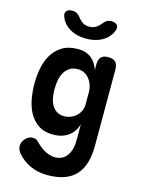

<svg xmlns="http://www.w3.org/2000/svg" viewBox="-150 -869 899 1215"><g transform="rotate(15 300.0 -262.0)"><path d="M406 -105.3Q399.1 -80.2 385.6 -60Q372.2 -39.9 352.6 -25.7Q333.1 -11.5 308 -3.7Q282.9 4 253.4 4Q193.4 4 155.2 -22Q117 -48.1 94.9 -88.8Q72.9 -129.6 64.2 -179.5Q55.5 -229.4 55.5 -276.1Q55.5 -325.2 64.5 -375.2Q73.6 -425.3 97.3 -466.6Q121.1 -508 162.5 -534Q203.9 -560 269 -560Q319.1 -560 353.4 -533.1Q387.8 -506.1 402.5 -458.1V-494Q402.5 -527.5 417 -543.7Q431.5 -560 465 -560Q498.5 -560 513 -543.7Q527.5 -527.5 527.5 -494V0Q527.5 64.4 513.7 113.1Q499.8 161.7 470 194.7Q440.1 227.7 393.8 244.4Q347.5 261 283.6 261Q252.1 261 224.1 255.2Q196.1 249.4 171.3 238.3Q146.6 227.1 125.2 210.9Q103.9 194.7 85.7 173.5Q77 163.1 72.2 151.3Q67.5 139.5 67.5 127Q67.5 114.8 72.6 102.4Q77.7 89.9 86.8 79.6Q96 69.4 108.1 62.8Q120.3 56.3 134.8 56.3Q145.1 56.3 154.5 59.7Q163.9 63.2 171.6 71.5Q183.3 83.8 197.6 95.9Q212 108.1 228.1 117.6Q244.3 127.1 262.9 133.3Q281.6 139.5 301.9 139.5Q323.4 139.5 342.5 131.3Q361.6 123.1 375.6 105.6Q389.6 88.1 397.8 62Q406 36 406 0ZM289.7 -126.5Q313.9 -126.5 334.4 -135.2Q354.8 -143.9 369.9 -158.4Q385.1 -172.8 393.8 -192Q402.5 -211.1 402.5 -232.3V-315.3Q402.5 -337.9 395.2 -359.6Q388 -381.3 374.8 -398.5Q361.6 -415.7 342.2 -426.1Q322.9 -436.5 298.7 -436.5Q264.8 -436.5 243.3 -421.6Q221.8 -406.8 209.4 -383.8Q196.9 -360.9 192.2 -332.8Q187.5 -304.7 187.5 -277.2Q187.5 -250.1 191.9 -223.5Q196.2 -196.8 207.9 -175.1Q219.5 -153.4 239.4 -140Q259.3 -126.5 289.7 -126.5ZM128.4 -735.3Q119.5 -757.9 131 -771.4Q142.5 -785 169.9 -785Q180.2 -785 187.8 -782.7Q195.5 -780.4 201.2 -776.1Q214 -767.8 222.9 -755.5Q231.7 -743.1 246 -732.1Q265.5 -714.8 296.7 -714.8Q327.9 -714.8 347.7 -732.1Q361.3 -742.1 370.3 -754Q379.3 -765.8 390.1 -774.1Q396.8 -779.4 404.3 -782.2Q411.8 -785 423.1 -785Q450.5 -785 462.5 -771.4Q474.5 -757.9 465.6 -735.3Q453.8 -702.7 425.6 -677.9Q376.7 -637.2 297 -636.5Q217.3 -637.2 168.4 -677.9Q139.5 -702.7 128.4 -735.3Z"/></g></svg>

Font: Maple Mono
Style: Regular
Weight: 400
Monospace: yes
Designer: subframe7536
Version: Version 7.300